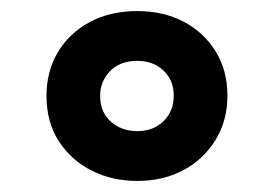

<svg xmlns="http://www.w3.org/2000/svg" viewBox="-20 -592 485 347"><path d="M228 -265Q183 -265 146 -283.5Q109 -302 86.5 -336.5Q64 -371 64 -419Q64 -463 84.5 -497.5Q105 -532 142 -552Q179 -572 228 -572Q275 -572 311.5 -553Q348 -534 369.5 -499.5Q391 -465 391 -419Q391 -374 369.5 -339Q348 -304 311.5 -284.5Q275 -265 228 -265ZM228 -355Q257 -355 275.5 -373Q294 -391 294 -419Q294 -447 275.5 -464.5Q257 -482 228 -482Q197 -482 179 -463.5Q161 -445 161 -419Q161 -389 180.5 -372Q200 -355 228 -355Z"/></svg>

Font: Noto Sans Devanagari
Style: Bold
Weight: 700
Version: Version 2.003